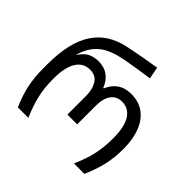

<svg xmlns="http://www.w3.org/2000/svg" viewBox="-183 -969 1168 1168"><g transform="rotate(45 401.0 -385.0)"><path d="M113.8 0Q83 -69.8 69.1 -134Q55.2 -198.2 55.2 -275.9V-314Q55.2 -499 121.1 -600.1Q187 -701.2 319.8 -729Q376 -741.2 431.9 -751.2Q487.8 -761.2 542 -770L557.1 -692.9Q522 -688 480.5 -681.4Q439 -674.8 400.9 -668.5Q362.8 -662.1 336.9 -655.8Q295.9 -647 256.8 -628.4Q217.8 -609.9 187.5 -575Q157.2 -540 138.2 -479H141.1Q169.9 -521 200 -533.4Q230 -545.9 262.2 -545.9Q313 -545.9 346.9 -520.5Q380.9 -495.1 397 -451.2H401.9Q418.9 -495.1 455.1 -520.5Q491.2 -545.9 543.9 -545.9Q610.8 -545.9 656 -512Q701.2 -478 724.1 -417.5Q747.1 -356.9 747.1 -275.9Q747.1 -198.2 731.9 -134Q716.8 -69.8 686 0H596.2Q627.9 -70.8 642.6 -134.5Q657.2 -198.2 657.2 -276.9Q657.2 -374 626.2 -423.6Q595.2 -473.1 537.1 -473.1Q492.2 -473.1 467 -439Q441.9 -404.8 441.9 -342.8V-182.1H357.9V-342.8Q357.9 -398.9 335 -436Q312 -473.1 262.2 -473.1Q205.1 -473.1 174.1 -423.6Q143.1 -374 143.1 -276.9Q143.1 -198.2 158 -134.5Q172.9 -70.8 204.1 0Z"/></g></svg>

Font: Kurinto Seri
Style: Regular
Weight: 400
Designer: Kurinto was developed by Clint Goss from a range of fonts that are compatible with the SIL Open Font License Version 1.1
Foundry: Clinton F. Goss
Version: Version 2.196; July 25, 2020